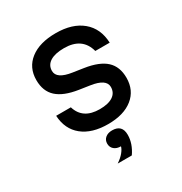

<svg xmlns="http://www.w3.org/2000/svg" viewBox="-197 -760 1094 1155"><g transform="rotate(-30 350.0 -183.0)"><path d="M211 -184Q240 -87 357 -87Q417 -87 449 -108.5Q481 -130 481 -170Q481 -225 378 -240L305 -251Q207 -266 160 -309Q113 -352 113 -429Q113 -516 177.5 -566Q242 -616 355 -616Q470 -616 537 -560Q604 -504 608 -404H508Q479 -513 353 -513Q290 -513 256 -491.5Q222 -470 222 -430Q222 -375 325 -360L398 -349Q497 -334 543.5 -291Q590 -248 590 -171Q590 -84 527.5 -34Q465 16 356 16Q244 16 179 -36.5Q114 -89 109 -184ZM286 250Q316 230 333.5 208.5Q351 187 355 170Q326 170 308.5 155Q291 140 291 115Q291 90 309 75Q327 60 356 60Q425 60 425 130Q425 191 384 250Z"/></g></svg>

Font: Martian Mono
Style: Regular
Weight: 400
Monospace: yes
Designer: Roman Shamin
Foundry: Evil Martians
Version: Version 1.000; ttfautohint (v1.8.4.7-5d5b)